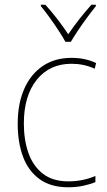

<svg xmlns="http://www.w3.org/2000/svg" viewBox="-20 -783 454 813"><path d="M269 10Q195 10 147.5 -24.5Q100 -59 77.5 -119.5Q55 -180 55 -259Q55 -344 82.5 -406.5Q110 -469 161 -503.5Q212 -538 283 -538Q341 -538 387 -516L381 -492Q357 -503 332.5 -508Q308 -513 283 -513Q190 -513 135.5 -445Q81 -377 81 -260Q81 -190 100.5 -135Q120 -80 161.5 -47.5Q203 -15 270 -15Q300 -15 329.5 -21Q359 -27 384 -38V-12Q363 -3 333 3.5Q303 10 269 10ZM257 -606Q245 -628 226.5 -656Q208 -684 188.5 -711Q169 -738 153 -757V-763H172Q197 -736 223 -702Q249 -668 269 -638Q312 -701 367 -763H386V-757Q369 -736 349 -709Q329 -682 311 -655Q293 -628 280 -606Z"/></svg>

Font: Noto Sans Gurmukhi UI SemiCondensed Thin
Style: Regular
Weight: 100
Width: 4
Designer: Jelle Bosma - Monotype Design Team
Foundry: Monotype Imaging Inc.
Version: Version 2.004; ttfautohint (v1.8.4.7-5d5b)